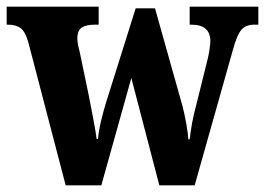

<svg xmlns="http://www.w3.org/2000/svg" viewBox="-24 -556 795 576"><path d="M61 -429Q52 -461 38 -471.5Q24 -482 -1 -482H-4V-536H272V-482H261Q235 -482 221.5 -473.5Q208 -465 208 -440Q208 -432 210.5 -419.5Q213 -407 216 -396L242 -271Q249 -235 256 -198.5Q263 -162 266 -139H270Q272 -163 279 -192.5Q286 -222 294 -248L383 -531H441L524 -236Q530 -212 535 -184Q540 -156 541 -138H545Q548 -162 552 -185.5Q556 -209 564 -238L600 -383Q603 -396 605 -410.5Q607 -425 607 -433Q607 -482 550 -482H545V-536H751V-482H739Q714 -482 700.5 -467Q687 -452 674 -404L560 0H454L370 -322L280 0H173Z"/></svg>

Font: Noto Serif Bengali Condensed ExtraBold
Style: Regular
Weight: 800
Width: 3
Designer: Juan Bruce, Universal Thirst, Indian Type Foundry and the Monotype Design Team.
Foundry: Monotype Imaging Inc.
Version: Version 2.003; ttfautohint (v1.8.4.7-5d5b)